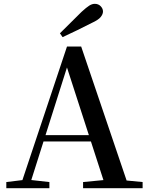

<svg xmlns="http://www.w3.org/2000/svg" viewBox="-20 -983 775 1003"><path d="M293 -809Q323 -838 351.5 -867Q380 -896 406 -921Q431 -944 446 -953.5Q461 -963 475 -963Q494 -963 506 -950.5Q518 -938 518 -923Q518 -909 506 -894Q494 -879 459 -863Q422 -844 384 -825.5Q346 -807 307 -789ZM13 0V-32L112 -44H130L238 -32V0ZM83 0 330 -740H404L655 0H534L319 -664H339L336 -650L130 0ZM193 -244 199 -277H510L516 -244ZM414 0V-32L549 -45H590L725 -32V0Z"/></svg>

Font: Noto Serif TC SemiBold
Style: Regular
Weight: 600
Version: Version 2.002-H1;hotconv 1.1.0;makeotfexe 2.6.0